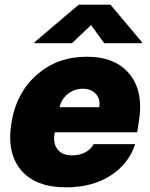

<svg xmlns="http://www.w3.org/2000/svg" viewBox="-20 -797 648 827"><path d="M264.2 9.9Q132.8 9.9 70.1 -64.8Q7.5 -139.6 29.8 -271.3Q51.1 -398.4 139.2 -475.5Q227.3 -552.6 353.7 -552.6Q477.6 -552.6 538.5 -477.5Q599.4 -402.3 578.1 -272.7L571 -227.3H216.3L214.5 -218.8Q208.1 -178.3 228.3 -153.1Q248.6 -127.8 291.2 -127.8Q321.7 -127.8 346.4 -140.4Q371.1 -153.1 383.5 -176.1H562.5Q533.4 -89.8 455.1 -40Q376.8 9.9 264.2 9.9ZM289.8 -610.8H127.8L128.6 -615.1L319.2 -777H455.6L591.6 -615.1L590.9 -610.8H429L372.2 -688.9ZM236.5 -335.2H407.7Q413 -370.4 392.9 -392.6Q372.9 -414.8 336.6 -414.8Q300.8 -414.8 272.7 -392.8Q244.7 -370.7 236.5 -335.2Z"/></svg>

Font: Karasuma Gothic
Style: Italic
Weight: 900
Italic angle: -9.39999°
Designer: Rasmus Andersson / Ryoko Nishizuka
Foundry: Genbu
Version: Version 1.00